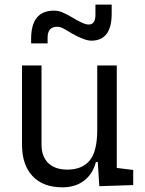

<svg xmlns="http://www.w3.org/2000/svg" viewBox="-20 -801 626 831"><path d="M250.5 9.8Q166.5 9.8 120.8 -38.8Q75.2 -87.4 75.2 -175.8V-517.6H159.7V-175.8Q159.7 -123.5 189 -95.2Q218.3 -66.9 271.5 -66.9Q335.4 -66.9 368.2 -106.4Q400.9 -146 400.9 -239.3V-517.6H485.4V-74.2L556.6 -65.4V0L409.7 4.9L403.3 -99.6H395Q381.3 -47.4 343.5 -18.8Q305.7 9.8 250.5 9.8ZM114.7 -613.3V-632.8Q114.7 -754.9 213.4 -754.9Q233.9 -754.9 252.2 -746.6Q270.5 -738.3 290 -727.1Q314.9 -711.9 333.3 -703.4Q351.6 -694.8 363.8 -694.8Q393.1 -694.8 393.1 -737.3V-781.2H463.4V-742.2Q463.4 -625 375.5 -625Q359.9 -625 338.9 -633.1Q317.9 -641.1 292 -655.8Q275.4 -665.5 259 -675.3Q242.7 -685.1 227.1 -685.1Q186 -685.1 186 -637.7V-613.3Z"/></svg>

Font: Cascadia Code NF SemiLight
Style: Regular
Weight: 350
Monospace: yes
Designer: Aaron Bell
Foundry: Saja Typeworks
Version: Version 2404.023; ttfautohint (v1.8.4)